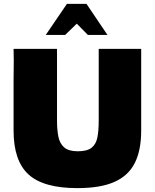

<svg xmlns="http://www.w3.org/2000/svg" viewBox="-20 -960 798 990"><path d="M379 10Q204 10 127 -60.5Q50 -131 50 -287V-547L51 -648L50 -708H274V-337Q274 -291 281 -255.5Q288 -220 311 -200Q334 -180 381 -180Q429 -180 452 -198Q475 -216 482 -251Q489 -286 489 -337V-708H708V-287Q708 -185 675 -119.5Q642 -54 570 -22Q498 10 379 10ZM216 -780 325 -940H426L534 -780H433L376 -838L316 -780Z"/></svg>

Font: Rowdies
Style: Bold
Weight: 700
Designer: Jaikishan Patel
Version: Version 1.000; ttfautohint (v1.8.3)